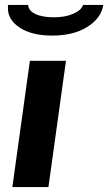

<svg xmlns="http://www.w3.org/2000/svg" viewBox="-20 -757 438 777"><path d="M247 -511 176 0H30L101 -511ZM12 -724Q12 -733 13 -737H94Q95 -714 123 -700.5Q151 -687 198 -687Q243 -687 276 -701Q309 -715 316 -737H398Q390 -684 334 -648.5Q278 -613 191 -613Q110 -613 61 -644.5Q12 -676 12 -724Z"/></svg>

Font: Chivo
Style: Bold Italic
Weight: 700
Italic angle: -8.05°
Designer: Hector Gatti
Foundry: Omnibus-Type
Version: Version 1.007